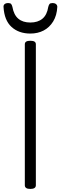

<svg xmlns="http://www.w3.org/2000/svg" viewBox="-20 -1219 397 1253"><path d="M178 14Q160 14 151 8Q142 2 142 -10V-930Q142 -942 151 -947.5Q160 -953 178 -953Q196 -953 205 -947.5Q214 -942 214 -930V-10Q214 2 205 8Q196 14 178 14ZM178 -1000Q103 -1000 55.5 -1043Q8 -1086 3 -1174Q2 -1185 10 -1192Q18 -1199 34 -1199Q48 -1199 53 -1192.5Q58 -1186 61 -1174Q70 -1122 99.5 -1097Q129 -1072 178 -1072Q227 -1072 257 -1097Q287 -1122 295 -1174Q298 -1186 303 -1192.5Q308 -1199 322 -1199Q338 -1199 346 -1192Q354 -1185 354 -1174Q351 -1118 327 -1079Q303 -1040 265 -1020Q227 -1000 178 -1000Z"/></svg>

Font: Playwrite US Modern Light
Style: Regular
Weight: 300
Designer: Veronika Burian, José Scaglione
Foundry: TypeTogether
Version: Version 1.003